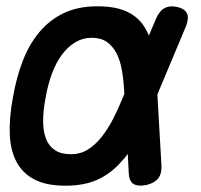

<svg xmlns="http://www.w3.org/2000/svg" viewBox="-20 -580 640 610"><path d="M493 -53Q494 -27 482 -12.5Q470 2 444 8Q417 13 403.5 4Q390 -5 389 -31L386 -91Q376 -77 365 -66Q334 -30 291.5 -10Q249 10 188 10Q127 10 89 -10Q51 -30 32 -66.5Q13 -103 11 -154.5Q9 -206 21 -270Q32 -334 52.5 -387Q73 -440 105.5 -478.5Q138 -517 183 -538.5Q228 -560 289 -560Q349 -560 385.5 -542Q422 -524 441 -491Q448 -479 453 -467L475 -519Q486 -545 502.5 -554Q519 -563 543 -558Q567 -552 574 -537.5Q581 -523 571 -497L480 -280ZM375 -281V-283Q373 -323 367.5 -355.5Q362 -388 350 -411Q338 -434 319 -447Q300 -460 271 -460Q243 -460 219 -445.5Q195 -431 176.5 -406Q158 -381 145 -346Q132 -311 125 -270Q117 -229 117 -196Q117 -163 126 -139.5Q135 -116 154.5 -103Q174 -90 206 -90Q235 -90 258.5 -104.5Q282 -119 302.5 -144.5Q323 -170 340.5 -204.5Q358 -239 374 -279Z"/></svg>

Font: Maple Mono NL Medium
Style: Italic
Weight: 500
Italic angle: -10°
Monospace: yes
Designer: subframe7536
Version: Version 7.000